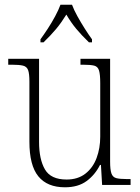

<svg xmlns="http://www.w3.org/2000/svg" viewBox="-20 -786 595 816"><path d="M256 10Q181 10 143 -36.5Q105 -83 105 -184V-439Q105 -473 99.5 -488Q94 -503 78 -507Q62 -511 30 -511H15V-536H146V-183Q146 -109 171 -66Q196 -23 263 -23Q311 -23 343 -48Q375 -73 390.5 -114.5Q406 -156 406 -205V-433Q406 -469 401 -486Q396 -503 380.5 -507Q365 -511 332 -511H322V-536H448V-99Q448 -65 453.5 -49Q459 -33 474 -29Q489 -25 518 -25H535V0H414L409 -85H405Q384 -43 348 -16.5Q312 10 256 10ZM152 -619Q166 -638 183 -664Q200 -690 214.5 -717Q229 -744 237 -766H286Q294 -744 309 -717Q324 -690 340.5 -664Q357 -638 371 -619V-606H358Q326 -637 304 -663.5Q282 -690 262 -724Q241 -690 219 -663.5Q197 -637 165 -606H152Z"/></svg>

Font: Noto Serif SemiCondensed ExtraLight
Style: Regular
Weight: 200
Width: 4
Designer: Monotype Design Team
Foundry: Monotype Imaging Inc.
Version: Version 2.014